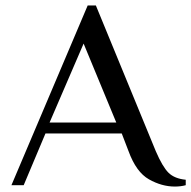

<svg xmlns="http://www.w3.org/2000/svg" viewBox="-20 -680 702 705"><path d="M452 -125 427 -190H147L67 0H22L302 -660H332L552 -125Q577 -67 599 -45.5Q621 -24 662 -20V0Q644 5 622 5Q574 5 527 -21.5Q480 -48 452 -125ZM407 -230 287 -520 162 -230Z"/></svg>

Font: El Messiri
Style: Regular
Weight: 400
Designer: Mohamed Gaber
Foundry: Kief Type Foundry
Version: Version 2.006